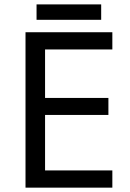

<svg xmlns="http://www.w3.org/2000/svg" viewBox="-20 -862 596 882"><path d="M496.1 0H97.2V-713.9H496.1V-634.8H187V-412.1H478V-334H187V-79.1H496.1ZM147.9 -841.8H444.8V-771H147.9Z"/></svg>

Font: NotoPenekeko
Style: Regular
Weight: 400
Designer: Monotype Design team
Foundry: Monotype Imaging Inc.
Version: Version 1.04